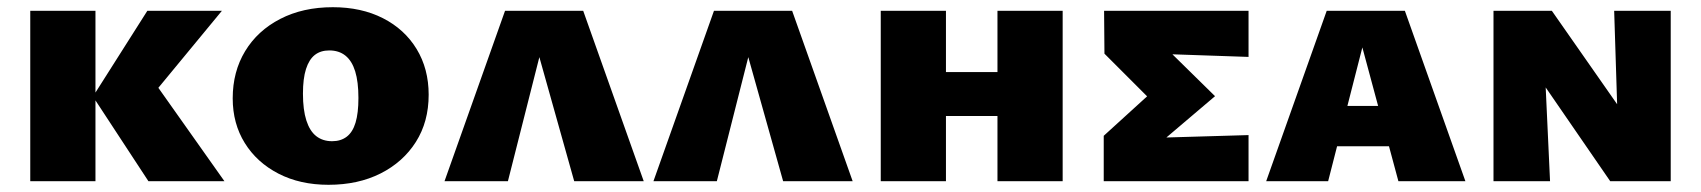

<svg xmlns="http://www.w3.org/2000/svg" viewBox="-20 -503 4722 533"><path d="M392 0 238 -235 389 -473H596L360 -187L383 -311L603 0ZM64 0V-473H245V0Z M892 10Q813 10 753 -21Q693 -52 659.5 -106Q626 -160 626 -230Q626 -304 660.5 -361Q695 -418 758 -450.5Q821 -483 904 -483Q983 -483 1043 -452.5Q1103 -422 1136.5 -367Q1170 -312 1170 -240Q1170 -165 1134.5 -109Q1099 -53 1036.5 -21.5Q974 10 892 10ZM902 -111Q926 -111 942.5 -123.5Q959 -136 967 -162.5Q975 -189 975 -231Q975 -276 966 -305Q957 -334 939 -348.5Q921 -363 894 -363Q870 -363 854 -350.5Q838 -338 829.5 -311.5Q821 -285 821 -243Q821 -198 830.5 -168.5Q840 -139 858 -125Q876 -111 902 -111Z M1214 0 1382 -473H1599L1767 0H1574L1451 -438H1501L1390 0Z M1794 0 1962 -473H2179L2347 0H2154L2031 -438H2081L1970 0Z M2749 0V-473H2930V0ZM2425 0V-473H2606V0ZM2497 -181V-303H2856V-181Z M3044 0V-126L3222 -288L3219 -181L3046 -354L3045 -473H3446V-345L3213 -353L3185 -401L3353 -236L3174 -84L3173 -120L3446 -128V0Z M3495 0 3663 -473H3880L4048 0H3862L3744 -438H3779L3667 0ZM3606 -97 3647 -209H3883L3932 -97Z M4126 0V-473H4261L4283 0ZM4514 0H4450L4194 -372V-473H4288L4506 -161ZM4618 -473V0H4476L4461 -473Z"/></svg>

Font: Ysabeau SC Black
Style: Regular
Weight: 900
Designer: Christian Thalmann (Catharsis Fonts)
Version: Version 2.001;gftools[0.9.30]; featfreeze: smcp